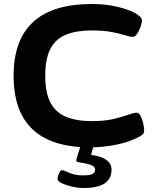

<svg xmlns="http://www.w3.org/2000/svg" viewBox="-20 -728 780 959"><path d="M429 8Q48 8 48 -350Q48 -708 439 -708Q508 -708 565 -694.5Q622 -681 654 -663Q670 -654 679.5 -645Q689 -636 689 -625Q689 -615 682.5 -595.5Q676 -576 665.5 -560Q655 -544 643 -544Q630 -544 604.5 -552Q579 -560 539 -568Q499 -576 439 -576Q362 -576 310 -555Q258 -534 232 -484.5Q206 -435 206 -350Q206 -265 232 -215.5Q258 -166 310 -144.5Q362 -123 439 -123Q502 -123 546.5 -133.5Q591 -144 619.5 -154.5Q648 -165 662 -165Q674 -165 682.5 -148.5Q691 -132 695.5 -111Q700 -90 700 -78Q700 -65 695.5 -59.5Q691 -54 677 -46Q631 -20 564.5 -6Q498 8 429 8ZM398 211Q370 211 339.5 204Q309 197 288 186.5Q267 176 267 166Q267 157 274 139.5Q281 122 290 122Q298 122 310.5 128.5Q323 135 344 141.5Q365 148 396 148Q429 148 442 141Q455 134 455 120Q455 106 441 99Q427 92 408 88.5Q389 85 375 82.5Q361 80 361 75Q361 72 362 66.5Q363 61 368.5 44Q374 27 386 -10H450L435 46Q482 51 509.5 69.5Q537 88 537 120Q537 211 398 211Z"/></svg>

Font: Asap Expanded
Style: Bold
Weight: 700
Width: 7
Designer: Pablo Cosgaya
Foundry: Omnibus-Type
Version: Version 3.001; ttfautohint (v1.8.4.7-5d5b)